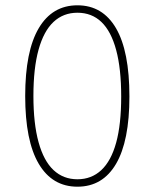

<svg xmlns="http://www.w3.org/2000/svg" viewBox="-20 -694 583 724"><path d="M272 -674Q367 -674 417.5 -587.5Q468 -501 468 -330Q468 -162 417.5 -76Q367 10 272 10Q177 10 126 -76.5Q75 -163 75 -332Q75 -501 126 -587.5Q177 -674 272 -674ZM272 -646Q219 -646 182 -611.5Q145 -577 125.5 -507Q106 -437 106 -332Q106 -228 125.5 -157.5Q145 -87 182 -52.5Q219 -18 272 -18Q325 -18 362 -52.5Q399 -87 418 -156Q437 -225 437 -330Q437 -435 418 -505.5Q399 -576 362.5 -611Q326 -646 272 -646Z"/></svg>

Font: Firava
Style: Regular
Weight: 400
Designer: Carrois Corporate & Edenspiekermann AG
Foundry: Greg Finn Gibson
Version: Version 5.000